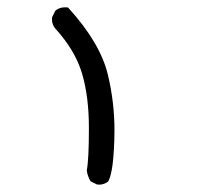

<svg xmlns="http://www.w3.org/2000/svg" viewBox="-20 -334 540 525"><path d="M245.1 170.4Q248 170.9 252.4 170.9Q256.8 170.9 263.4 168.9Q270 167 275.9 162.1Q281.2 153.8 285.9 128.7Q290.5 103.5 292.5 51.8Q293 37.1 293 22.9Q293 -55.2 274.9 -129.9Q253.9 -217.3 166 -313.5Q161.6 -314 157.7 -314Q142.1 -314 131.3 -304.7L122.6 -287.1Q122.1 -284.7 122.1 -282.2Q122.1 -266.1 131.3 -255.9Q185.5 -196.3 204.3 -133.1Q223.1 -69.8 223.1 16.1Q223.1 102.1 217.3 131.8Q219.2 147.5 227.5 161.6Z"/></svg>

Font: Bakudai
Style: Light
Weight: 300
Version: Version 1.48